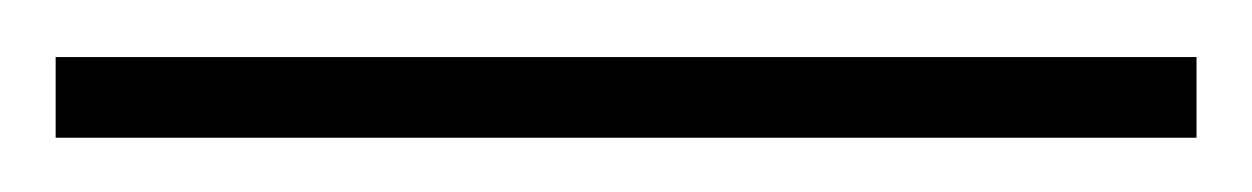

<svg xmlns="http://www.w3.org/2000/svg" viewBox="-20 76 450 69"><path d="M0 96.5H410V125.5H0Z"/></svg>

Font: Newsreader 72pt Light
Style: Regular
Weight: 300
Designer: Hugues Gentile
Foundry: Production Type
Version: Version 1.003; ttfautohint (v1.8.3)